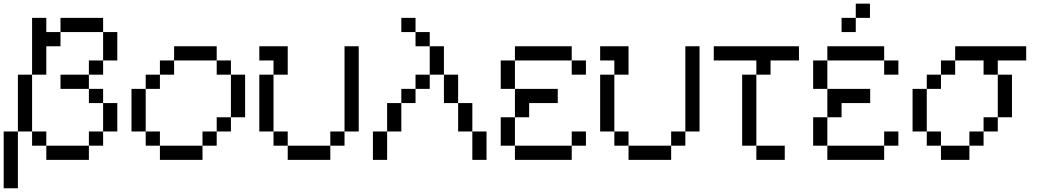

<svg xmlns="http://www.w3.org/2000/svg" viewBox="-20 -866 5655 1040"><path d="M76.9 -153.8V153.8H0V-153.8ZM153.8 -153.8H230.8V-76.9H153.8ZM230.8 -692.3H307.7V-615.4H230.8ZM461.5 -76.9V-153.8H538.5V-76.9ZM538.5 -153.8V-307.7H615.4V-153.8ZM461.5 -307.7V-384.6H538.5V-307.7ZM461.5 -461.5V-538.5H538.5V-461.5ZM538.5 -538.5V-692.3H615.4V-538.5ZM307.7 -769.2H538.5V-692.3H307.7ZM307.7 -461.5H461.5V-384.6H307.7ZM230.8 0V-76.9H461.5V0ZM153.8 -153.8H76.9V-461.5H153.8V-769.2H230.8V-461.5H153.8Z M846.2 0V-76.9H1076.9V0ZM769.2 -76.9V-153.8H846.2V-76.9ZM1076.9 -76.9V-153.8H1153.8V-76.9ZM1153.8 -153.8V-230.8H1230.8V-153.8ZM692.3 -153.8V-384.6H769.2V-153.8ZM769.2 -384.6V-461.5H846.2V-384.6ZM1230.8 -230.8V-461.5H1307.7V-230.8ZM846.2 -461.5V-538.5H923.1V-461.5ZM1153.8 -461.5V-538.5H1230.8V-461.5ZM923.1 -538.5V-615.4H1153.8V-538.5Z M1461.5 -461.5V-153.8H1384.6V-461.5ZM1461.5 -153.8H1538.5V-76.9H1461.5ZM1538.5 -76.9H1769.2V0H1538.5ZM1769.2 -153.8H1846.2V-76.9H1769.2ZM1846.2 -153.8V-615.4H1923.1V-153.8ZM1461.5 -538.5H1384.6V-615.4H1538.5V-461.5H1461.5Z M2153.8 -769.2H2230.8V-692.3H2153.8ZM2230.8 -692.3H2307.7V-615.4H2230.8ZM2307.7 -615.4H2384.6V-461.5H2307.7ZM2384.6 -461.5H2461.5V-307.7H2384.6ZM2000 0V-153.8H2076.9V0ZM2538.5 0V-153.8H2615.4V0ZM2076.9 -153.8V-307.7H2153.8V-384.6H2230.8V-307.7H2153.8V-153.8ZM2461.5 -153.8V-307.7H2538.5V-153.8ZM2230.8 -384.6V-461.5H2307.7V-384.6Z M2769.2 -384.6H3001.2V-307.7H2846.2V-230.8H2769.2ZM2769.2 0V-76.9H3076.9V0ZM2692.3 -76.9V-230.8H2769.2V-76.9ZM3076.9 -153.8H3153.8V-76.9H3076.9ZM2692.3 -384.6V-538.5H2769.2V-384.6ZM3076.9 -461.5V-538.5H3153.8V-461.5ZM2769.2 -538.5V-615.4H3076.9V-538.5Z M3307.7 -461.5V-153.8H3230.8V-461.5ZM3307.7 -153.8H3384.6V-76.9H3307.7ZM3384.6 -76.9H3615.4V0H3384.6ZM3615.4 -153.8H3692.3V-76.9H3615.4ZM3692.3 -153.8V-615.4H3769.2V-153.8ZM3307.7 -538.5H3230.8V-615.4H3384.6V-461.5H3307.7Z M4076.9 -76.9H4230.8V0H4076.9ZM4000 -461.5H4076.9V-76.9H4000ZM4076.9 -538.5H4153.8V-461.5H4076.9ZM3846.2 -615.4H4307.7V-538.5H3846.2Z M4615.4 -769.2V-692.3H4538.5V-769.2ZM4615.4 -846.2H4692.3V-769.2H4615.4ZM4461.5 -384.6H4693.5V-307.7H4538.5V-230.8H4461.5ZM4461.5 0V-76.9H4769.2V0ZM4384.6 -76.9V-230.8H4461.5V-76.9ZM4769.2 -153.8H4846.2V-76.9H4769.2ZM4384.6 -384.6V-538.5H4461.5V-384.6ZM4769.2 -461.5V-538.5H4846.2V-461.5ZM4461.5 -538.5V-615.4H4769.2V-538.5Z M5076.9 -538.5H5153.8V-461.5H5076.9ZM5000 -461.5H5076.9V-384.6H5000ZM4923.1 -384.6H5000V-153.8H4923.1ZM5000 -153.8H5076.9V-76.9H5000ZM5076.9 -76.9H5230.8V0H5076.9ZM5230.8 -153.8H5307.7V-76.9H5230.8ZM5384.6 -461.5H5461.5V-230.8H5384.6ZM5307.7 -230.8H5384.6V-153.8H5307.7ZM5153.8 -615.4H5538.5V-538.5H5384.6V-461.5H5307.7V-538.5H5153.8Z"/></svg>

Font: Mintsoda - Lime Green 13x16
Style: Regular
Weight: 400
Designer: Mintsoda-15
Version: Version 1.0